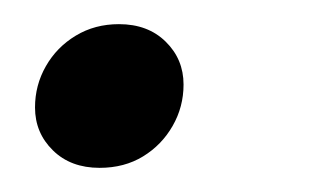

<svg xmlns="http://www.w3.org/2000/svg" viewBox="-20 -132 258 159"><path d="M78.5 -112Q102.5 -112 117.2 -97.5Q132 -83 132 -62Q132 -43.5 123 -27.8Q114 -12 98.5 -2.5Q83 7 62.5 7Q38.5 7 23.8 -7.5Q9 -22 9 -43Q9 -61.5 18 -77.2Q27 -93 42.8 -102.5Q58.5 -112 78.5 -112Z"/></svg>

Font: Newsreader 18pt
Style: Italic
Weight: 400
Italic angle: -17°
Version: Version 1.003